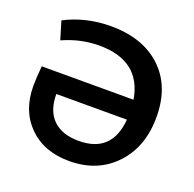

<svg xmlns="http://www.w3.org/2000/svg" viewBox="-125 -831 979 969"><g transform="rotate(20 364.0 -346.0)"><path d="M344 10Q208 10 126.5 -71Q45 -152 45 -285Q45 -324 51 -392H544Q511 -590 289 -590Q189 -590 94 -547L65 -644Q177 -702 311 -702Q483 -702 583 -608Q683 -514 683 -349Q683 -188 589 -89Q495 10 344 10ZM354 -102Q532 -102 547 -286H168Q168 -196 216.5 -149Q265 -102 354 -102Z"/></g></svg>

Font: Cantarell
Style: Bold
Weight: 700
Designer: Dave Crossland, Nikolaus Waxweiler, Florian Fecher, Jacques Le Bailly, Eben Sorkin, Alexei Vanyashin, Alexios Zavras, Em
Version: Version 0.303